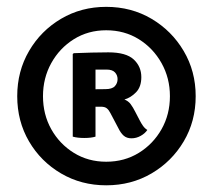

<svg xmlns="http://www.w3.org/2000/svg" viewBox="-20 -764 636 574"><path d="M31.5 -476.5Q31.5 -551 66.8 -611.5Q102 -672 162.5 -707.8Q223 -743.5 297.5 -743.5Q372.5 -743.5 433 -707.8Q493.5 -672 529.2 -611.5Q565 -551 565 -476.5Q565 -401.5 529.2 -341.2Q493.5 -281 433 -245.5Q372.5 -210 297.5 -210Q223 -210 162.5 -245.5Q102 -281 66.8 -341.2Q31.5 -401.5 31.5 -476.5ZM108.5 -476.5Q108.5 -422 133.2 -377.8Q158 -333.5 200.8 -307Q243.5 -280.5 297.5 -280.5Q352 -280.5 395 -307Q438 -333.5 463 -377.8Q488 -422 488 -476.5Q488 -530.5 463 -575.2Q438 -620 395 -646.8Q352 -673.5 297.5 -673.5Q243.5 -673.5 200.8 -646.8Q158 -620 133.2 -575.2Q108.5 -530.5 108.5 -476.5ZM402.5 -533.5Q402.5 -504.5 386.8 -488.2Q371 -472 352 -466.5Q363.5 -462 370.5 -452.8Q377.5 -443.5 385 -428.5L397.5 -404.5Q402 -395.5 407.5 -387.8Q413 -380 420.5 -375.5Q413.5 -365 400.5 -357.8Q387.5 -350.5 373 -350.5Q359 -350.5 350 -358.2Q341 -366 333.5 -381.5L310 -426Q305.5 -435 299.5 -440Q293.5 -445 281.5 -445H234.5V-496.5Q247 -497 266.8 -497.2Q286.5 -497.5 295 -497.5Q315 -497.5 323.2 -506.2Q331.5 -515 331.5 -527.5Q331.5 -539 323.8 -547.5Q316 -556 298.5 -556Q290 -556 281.8 -556Q273.5 -556 265.5 -556V-355.5Q252.5 -351.5 232 -351.5Q211.5 -351.5 197.5 -355.5V-602.5L200.5 -605Q227 -606 254 -606.8Q281 -607.5 304 -607.5Q357 -607.5 379.8 -586.2Q402.5 -565 402.5 -533.5Z"/></svg>

Font: Signika Negative Light SemiBold
Style: Regular
Weight: 600
Version: Version 2.001